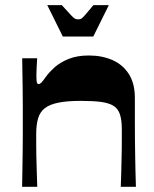

<svg xmlns="http://www.w3.org/2000/svg" viewBox="-20 -717 593 737"><path d="M64.9 0Q65.5 -33.1 66 -66.3Q66.5 -99.4 67 -132.1Q67.5 -164.8 67.5 -195.4Q67.5 -225.9 67.5 -253.3Q67.5 -280.3 67.5 -311.5Q67.5 -342.7 67 -375Q66.5 -407.2 66 -437.5Q65.5 -467.8 65.2 -493.4H122.7Q121.7 -475.4 120.7 -458.9Q119.7 -442.3 119.7 -430.7Q119.7 -411.4 121 -402.9Q122.3 -394.4 128.7 -394.4Q133.7 -394.4 139.5 -400.6Q145.3 -406.7 158 -424.7Q169.4 -440.4 190 -458.9Q210.7 -477.4 243.2 -490.7Q275.7 -504 321 -504Q371.6 -504 411.5 -486.5Q451.3 -469.1 474.5 -432.9Q497.7 -396.7 497.7 -341.4Q497.7 -294.7 497.7 -255.3Q497.7 -216 498 -182.6Q498.4 -149.2 498.9 -118.9Q499.4 -88.5 500 -59.7Q500.7 -30.9 501.7 0H443.6Q444.6 -27.6 445.3 -51.7Q445.9 -75.8 446.4 -97.8Q446.9 -119.8 447.3 -140.1Q447.6 -160.4 447.6 -180.4Q447.6 -200.4 447.6 -220.7Q447.6 -256.3 440.3 -278.2Q433 -300.2 415.3 -311Q397.7 -321.8 367.5 -325.8Q337.3 -329.8 290.6 -329.8Q238.2 -329.8 204.4 -323Q170.6 -316.2 151.9 -301.6Q133.3 -287 126.1 -262.2Q119 -237.4 119 -202.1Q119 -183.8 119 -162.8Q119 -141.8 119.5 -117.1Q120 -92.4 121 -63.3Q122 -34.2 123 0ZM221.1 -576.9 161.4 -697.4H217.2Q241.9 -670 252.6 -658.7Q263.3 -647.4 268.3 -645Q273.3 -642.7 279.6 -642.7Q286.9 -642.7 291.4 -645Q296 -647.4 306 -658.7Q316 -670 338.7 -697.4H397.8L338.1 -576.9Z"/></svg>

Font: Ojuju ExtraLight
Style: Regular
Weight: 200
Designer: Chisaokwu Joboson, Mirko Velimirovic
Foundry: Udi Foundry
Version: Version 1.000